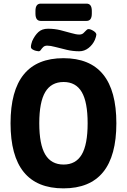

<svg xmlns="http://www.w3.org/2000/svg" viewBox="-20 -1028 698 1056"><path d="M329 8Q38 8 38 -350Q38 -708 329 -708Q620 -708 620 -350Q620 8 329 8ZM330 -123Q397 -123 429.5 -178Q462 -233 462 -350Q462 -467 429.5 -522Q397 -577 330 -577Q262 -577 229 -522Q196 -467 196 -350Q196 -233 229 -178Q262 -123 330 -123ZM192 -746Q188 -746 177.5 -748.5Q167 -751 158.5 -756.5Q150 -762 150 -770Q150 -778 152.5 -787Q155 -796 157 -802Q171 -833 191 -851.5Q211 -870 244 -870Q280 -870 312.5 -862Q345 -854 372 -846Q399 -838 416 -838Q430 -838 438.5 -845.5Q447 -853 453.5 -860.5Q460 -868 467 -868Q478 -868 494 -858Q510 -848 510 -837Q510 -833 507.5 -825Q505 -817 502 -809Q490 -782 467 -764Q444 -746 416 -746Q381 -746 347 -754Q313 -762 285 -769.5Q257 -777 240 -777Q226 -777 218 -769.5Q210 -762 205 -754Q200 -746 192 -746ZM204 -913Q175 -913 175 -953V-968Q175 -1008 204 -1008H456Q485 -1008 485 -968V-953Q485 -913 456 -913Z"/></svg>

Font: Asap Semi Condensed
Style: Bold
Weight: 700
Width: 4
Designer: Pablo Cosgaya
Foundry: Omnibus-Type
Version: Version 3.001; ttfautohint (v1.8.4.7-5d5b)